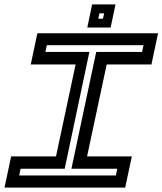

<svg xmlns="http://www.w3.org/2000/svg" viewBox="-30 -851 736 871"><path d="M-9.5 0 20.5 -141.5H224L313 -558.5H109.5L139.5 -700H687L657 -558.5H454L365 -141.5H568L538 0ZM57 -55H495.5L502 -85.5H294L406.5 -615.5H614.5L621 -646H182.5L176 -615.5H375.5L263.5 -85.5H63.5ZM366 -726 388 -831H494L472 -726ZM416 -766H437L442.5 -790.5H421Z"/></svg>

Font: Tourney Expanded SemiBold
Style: Italic
Weight: 600
Width: 7
Italic angle: -12°
Designer: Tyler Finck
Foundry: Etcetera Type Co
Version: Version 1.010; ttfautohint (v1.8.3)